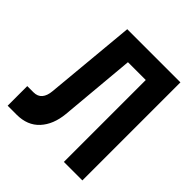

<svg xmlns="http://www.w3.org/2000/svg" viewBox="-191 -846 983 983"><g transform="rotate(45 300.0 -355.0)"><path d="M16 0V-142H61Q91 -142 107 -161Q123 -180 126 -215L172 -710H557V0H423V-593H294L257 -181Q249 -98 204 -49Q159 0 81 0Z"/></g></svg>

Font: Geist Mono ExtraBold
Style: Regular
Weight: 800
Monospace: yes
Designer: Basement.studio, Andrés Briganti, Mateo Zaragoza
Foundry: Basement.studio, Vercel, Andrés Briganti, Guido Ferreyra, Mateo Zaragoza
Version: Version 1.500; ttfautohint (v1.8.4.7-5d5b)